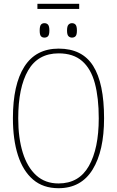

<svg xmlns="http://www.w3.org/2000/svg" viewBox="-20 -981 617 1011"><path d="M177 -934V-961H397V-934ZM214 -783Q202 -783 195.5 -790.5Q189 -798 189 -820Q189 -843 195.5 -851Q202 -859 214 -859Q226 -859 233 -851Q240 -843 240 -820Q240 -798 233 -790.5Q226 -783 214 -783ZM359 -783Q348 -783 340.5 -790.5Q333 -798 333 -820Q333 -843 340.5 -851Q348 -859 359 -859Q371 -859 378 -851Q385 -843 385 -820Q385 -798 378 -790.5Q371 -783 359 -783ZM288 10Q207 10 154 -35.5Q101 -81 74.5 -163.5Q48 -246 48 -359Q48 -536 108.5 -630.5Q169 -725 289 -725Q413 -725 470.5 -634Q528 -543 528 -358Q528 -186 467.5 -88Q407 10 288 10ZM288 -15Q396 -15 448 -107Q500 -199 500 -358Q500 -466 479.5 -542.5Q459 -619 412.5 -659.5Q366 -700 289 -700Q180 -700 128 -610Q76 -520 76 -358Q76 -254 100 -177Q124 -100 171 -57.5Q218 -15 288 -15Z"/></svg>

Font: Noto Serif Condensed Thin
Style: Regular
Weight: 100
Width: 3
Designer: Monotype Design Team
Foundry: Monotype Imaging Inc.
Version: Version 2.013; ttfautohint (v1.8.4.7-5d5b)